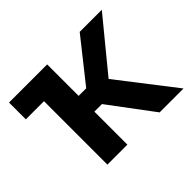

<svg xmlns="http://www.w3.org/2000/svg" viewBox="-119 -713 897 897"><g transform="rotate(-45 329.0 -265.0)"><path d="M20 -530H272V-322H322L487 -530H633L427 -279L643 0H485L322 -218H272V0H140V-419H20Z"/></g></svg>

Font: Golos Text DemiBold
Style: Regular
Weight: 600
Designer: A.Korolkova, Vitaly Kuzmin
Foundry: ParaType Ltd
Version: Version 2.002